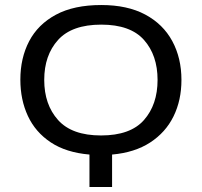

<svg xmlns="http://www.w3.org/2000/svg" viewBox="-20 -744 803 764"><path d="M336 0V-129Q243 -137 182 -177.5Q121 -218 91 -282.5Q61 -347 61 -427Q61 -513 96 -580Q131 -647 202.5 -685.5Q274 -724 383 -724Q487 -724 558 -686Q629 -648 665.5 -580.5Q702 -513 702 -426Q702 -345 670.5 -281Q639 -217 577.5 -177Q516 -137 426 -129V0ZM382 -205Q499 -205 553 -266.5Q607 -328 607 -426Q607 -524 553 -585Q499 -646 383 -646Q266 -646 211 -585Q156 -524 156 -426Q156 -328 211 -266.5Q266 -205 382 -205Z"/></svg>

Font: Go Noto Kurrent-Regular
Style: Regular
Weight: 400
Designer: Monotype Design Team
Foundry: Monotype Imaging Inc.
Version: Version 2.012; ttfautohint (v1.8.4.7-5d5b)